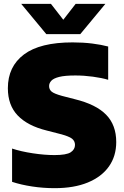

<svg xmlns="http://www.w3.org/2000/svg" viewBox="-20 -971 647 1001"><path d="M265.5 10Q205 10 147.5 1.2Q90 -7.5 43 -23V-196.5Q90 -181 151 -171.8Q212 -162.5 264 -162.5Q326.5 -162.5 348.8 -177.2Q371 -192 371 -215.5Q371 -235.5 355.5 -248Q340 -260.5 289.5 -273.5L223.5 -290.5Q124 -315 72.5 -368.8Q21 -422.5 21 -511Q21 -624 104.8 -687Q188.5 -750 358.5 -750Q413.5 -750 461 -744Q508.5 -738 544 -728.5V-555Q510.5 -565 464.5 -571.2Q418.5 -577.5 372.5 -577.5Q318 -577.5 288.5 -570Q259 -562.5 247.5 -550Q236 -537.5 236 -522.5Q236 -504.5 249 -493.5Q262 -482.5 303.5 -471L369.5 -454Q480.5 -427 533.2 -373Q586 -319 586 -230.5Q586 -157 547.8 -103Q509.5 -49 437.8 -19.5Q366 10 265.5 10ZM221.5 -793 90.5 -951H245.5L310 -868L374.5 -951H529.5L398.5 -793Z"/></svg>

Font: Encode Sans Black
Style: Regular
Weight: 900
Designer: Multiple Designers
Foundry: Impallari Type
Version: Version 3.002; ttfautohint (v1.8.3) -l 8 -r 50 -G 200 -x 14 